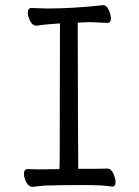

<svg xmlns="http://www.w3.org/2000/svg" viewBox="-20 -720 540 746"><path d="M107 6Q91 6 82 -12.5Q73 -31 73 -45Q73 -63 88 -63L128 -62L211 -63L212 -107L213 -629Q158 -626 122 -620Q106 -620 97 -638.5Q88 -657 88 -671Q88 -689 103 -689Q110 -689 128.5 -688Q147 -687 167 -687Q264 -687 381 -700Q394 -700 402.5 -681.5Q411 -663 411 -649Q411 -631 397 -631Q340 -634 325 -634L282 -632Q283 -152 284 -64Q384 -64 397 -65Q412 -65 420.5 -45.5Q429 -26 429 -12Q429 5 416 5Q381 -1 304 -1Q209 -1 153 1Z"/></svg>

Font: Moon Stars Kai HW
Style: Regular
Weight: 400
Designer: GuiWonder
Version: Version 1.101